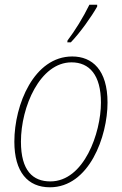

<svg xmlns="http://www.w3.org/2000/svg" viewBox="-20 -786 519 816"><path d="M266 -606H281C322 -649 368 -714 393 -758V-766H360C333 -711 299 -656 267 -614ZM192 10C359 10 437 -206 437 -350C437 -489 372 -546 287 -546C125 -546 41 -342 41 -184C41 -55 98 10 192 10ZM194 -15C120 -15 69 -60 69 -184C69 -332 150 -521 284 -521C360 -521 409 -467 409 -350C409 -221 337 -15 194 -15Z"/></svg>

Font: Noto Serif SemiCondensed Thin
Style: Italic
Weight: 100
Width: 4
Italic angle: -12°
Designer: Monotype Design Team
Foundry: Monotype Imaging Inc.
Version: Version 2.013